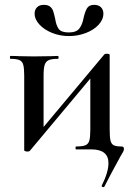

<svg xmlns="http://www.w3.org/2000/svg" viewBox="-20 -617 568 793"><path d="M407 156Q404 156 401.5 154Q399 152 400 150Q428 94 428 57Q428 0 357 0H294Q292 0 292 -6Q292 -12 294 -12Q320 -12 332.5 -17Q345 -22 349 -36.5Q353 -51 353 -81V-318L391 -338L104 5Q101 9 94 9Q89 9 84.5 7.5Q80 6 80 4V-305Q80 -335 76 -349.5Q72 -364 60 -369Q48 -374 23 -374Q21 -374 21 -380Q21 -386 23 -386Q46 -386 59 -385L119 -384L192 -385Q203 -386 219 -386Q222 -386 222 -380Q222 -374 219 -374Q193 -374 181 -368.5Q169 -363 164.5 -349Q160 -335 160 -305V-73L126 -52L409 -390Q412 -395 420 -395Q433 -395 433 -390V-81Q433 -50 436.5 -36Q440 -22 450 -17Q460 -12 482 -12Q492 -12 492 -2Q492 3 488.5 10Q485 17 478 28Q434 108 411 154Q409 156 407 156ZM325 -542Q331 -569 339.5 -583Q348 -597 369 -597Q387 -597 397 -587Q407 -577 407 -561Q407 -536 387 -514.5Q367 -493 334 -480.5Q301 -468 265 -468Q228 -468 195.5 -481Q163 -494 143 -515.5Q123 -537 123 -561Q123 -577 133 -587Q143 -597 161 -597Q178 -597 187 -589.5Q196 -582 199.5 -571.5Q203 -561 208 -539Q212 -512 222.5 -497.5Q233 -483 264 -483Q295 -483 307.5 -499Q320 -515 325 -542Z"/></svg>

Font: Cormorant Garamond SemiBold
Style: Regular
Weight: 600
Designer: Christian Thalmann (Catharsis Fonts)
Foundry: Catharsis Fonts
Version: Version 4.000